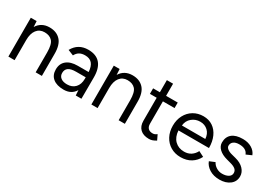

<svg xmlns="http://www.w3.org/2000/svg" viewBox="8 -1392 2998 2140"><g transform="rotate(30 1506.5 -322.0)"><path d="M70 -500H145L149 -426Q174 -468 214 -490Q254 -512 307 -512Q398 -512 450 -455.5Q502 -399 501 -280V0H421V-256Q421 -360 386 -398.5Q351 -437 286 -437Q222 -437 186 -390Q150 -343 150 -259V0H70Z M933 -67Q886 12 786 12Q697 12 648 -28Q599 -68 599 -141Q599 -216 649.5 -257Q700 -298 791 -298H931Q926 -370 895.5 -405Q865 -440 805 -440Q763 -440 734 -423.5Q705 -407 686 -371L614 -400Q676 -512 805 -512Q909 -512 960.5 -451Q1012 -390 1011 -271L1010 0H937ZM790 -58Q855 -58 893.5 -99Q932 -140 932 -211V-231H809Q741 -231 710.5 -208.5Q680 -186 680 -142Q680 -103 709 -80.5Q738 -58 790 -58Z M1138 -500H1213L1217 -426Q1242 -468 1282 -490Q1322 -512 1375 -512Q1466 -512 1518 -455.5Q1570 -399 1569 -280V0H1489V-256Q1489 -360 1454 -398.5Q1419 -437 1354 -437Q1290 -437 1254 -390Q1218 -343 1218 -259V0H1138Z M1731 -133V-429H1644V-500H1731V-656H1811V-500H1961V-429H1811V-141Q1811 -103 1831 -82.5Q1851 -62 1889 -62Q1902 -62 1913.5 -66Q1925 -70 1943 -83L1974 -18Q1948 -2 1927 5Q1906 12 1884 12Q1811 12 1771 -26Q1731 -64 1731 -133Z M2042 -250Q2042 -326 2073.5 -385.5Q2105 -445 2161 -478.5Q2217 -512 2288 -512Q2357 -512 2408.5 -477.5Q2460 -443 2488 -380Q2516 -317 2516 -235H2123Q2128 -153 2174.5 -107Q2221 -61 2294 -61Q2345 -61 2382 -85.5Q2419 -110 2440 -152L2509 -117Q2479 -57 2423 -22.5Q2367 12 2290 12Q2218 12 2161.5 -21.5Q2105 -55 2073.5 -114.5Q2042 -174 2042 -250ZM2430 -302Q2426 -366 2386 -403.5Q2346 -441 2287 -441Q2226 -441 2180.5 -403Q2135 -365 2129 -302Z M2588 -107 2658 -136Q2675 -102 2709.5 -81Q2744 -60 2784 -60Q2833 -60 2864 -79Q2895 -98 2895 -131Q2895 -162 2872 -181Q2849 -200 2802 -212L2754 -225Q2686 -243 2648 -279Q2610 -315 2610 -362Q2610 -434 2657 -473Q2704 -512 2795 -512Q2861 -512 2909 -483.5Q2957 -455 2975 -407L2905 -376Q2881 -440 2789 -440Q2743 -440 2717 -420.5Q2691 -401 2691 -366Q2691 -346 2713 -328Q2735 -310 2776 -300L2826 -287Q2897 -269 2936 -227.5Q2975 -186 2975 -134Q2975 -67 2923.5 -27.5Q2872 12 2792 12Q2714 12 2660.5 -22Q2607 -56 2588 -107Z"/></g></svg>

Font: Oak Sans
Style: Regular
Weight: 400
Designer: Erik Kennedy, Walven
Foundry: Erik Kennedy, Walven
Version: Version 1.000